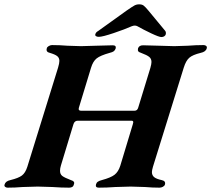

<svg xmlns="http://www.w3.org/2000/svg" viewBox="-62 -863 974 886"><path d="M-41 -11Q-37 -27 -14 -32Q23 -41 39 -53Q55 -65 64 -93L206 -551Q212 -571 212 -582Q212 -596 202 -604Q192 -612 168 -619Q149 -623 154 -640Q155 -646 163 -650.5Q171 -655 178 -655Q213 -655 249 -652Q293 -650 312 -650Q330 -650 382 -652Q434 -654 458 -654Q475 -654 472 -640Q469 -631 463 -626.5Q457 -622 444 -619Q401 -607 384 -593.5Q367 -580 358 -550L302 -366Q301 -364 301 -360Q301 -352 313 -352H559Q572 -352 576 -367L632 -550Q637 -568 637 -577Q637 -592 626.5 -600.5Q616 -609 589 -619Q579 -622 576 -626.5Q573 -631 575 -640Q580 -654 598 -654Q621 -654 673 -652Q723 -650 742 -650Q759 -650 805 -652Q841 -655 877 -655Q885 -655 889.5 -651Q894 -647 892 -640Q888 -624 864 -619Q827 -610 811.5 -596.5Q796 -583 786 -551L644 -94Q639 -77 639 -69Q639 -54 649.5 -45.5Q660 -37 684 -32Q704 -28 699 -11Q697 -5 689.5 -1Q682 3 674 3Q642 3 607 0Q559 -2 541 -2Q523 -2 471 0Q431 3 394 3Q377 3 381 -12Q383 -20 389.5 -24.5Q396 -29 408 -32Q449 -43 466.5 -56.5Q484 -70 493 -98L551 -290L553 -299Q553 -306 545 -306H297Q282 -306 277 -290L219 -99Q215 -86 215 -75Q215 -59 225.5 -51Q236 -43 265 -32Q275 -29 278.5 -24.5Q282 -20 279 -12Q276 3 257 3Q221 3 180 0Q130 -2 112 -2Q93 -2 43 0Q7 3 -27 3Q-34 3 -38.5 -1Q-43 -5 -41 -11ZM378 -705Q380 -714 391 -720L522 -814Q548 -832 558 -837.5Q568 -843 580 -843Q593 -843 600.5 -837.5Q608 -832 623 -814L700 -721Q705 -715 703 -705Q702 -700 696.5 -696Q691 -692 683 -692Q672 -692 636 -709Q600 -726 572 -742Q566 -745 560 -745Q554 -745 546 -742Q515 -728 463 -710.5Q411 -693 394 -693Q385 -693 380.5 -696.5Q376 -700 378 -705Z"/></svg>

Font: EB Garamond
Style: Bold Italic
Weight: 700
Italic angle: -17.2°
Designer: Georg Duffner and Octavio Pardo
Foundry: Georg Duffner
Version: Version 1.000